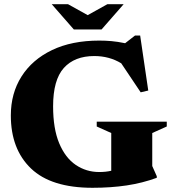

<svg xmlns="http://www.w3.org/2000/svg" viewBox="-20 -878 817 913"><path d="M704 -88.5 725.5 -40V-32.5Q657.5 -7.5 582.2 3.8Q507 15 420 15Q223 15 127.2 -77Q31.5 -169 31.5 -329Q31.5 -434 82.2 -514.2Q133 -594.5 227.2 -639.8Q321.5 -685 452 -685Q481 -685 509.8 -682.5Q538.5 -680 575 -672.5L622 -709H646.5L685 -447.5L649 -439L556.5 -577Q499.5 -611.5 428.5 -611.5Q334.5 -611.5 283.5 -554.8Q232.5 -498 232.5 -372.5Q232.5 -266 261.5 -196.8Q290.5 -127.5 340.2 -93.8Q390 -60 452 -60Q483 -60 509 -66V-245.5L440 -276.5V-299.5H773V-276.5L704 -245.5ZM568 -858 463 -738H331L226 -858H303.5L397 -806L490.5 -858Z"/></svg>

Font: Newsreader Text ExtraBold
Style: Regular
Weight: 800
Designer: Hugues Gentile
Foundry: Production Type
Version: Version 1.001